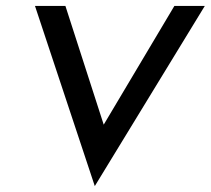

<svg xmlns="http://www.w3.org/2000/svg" viewBox="-20 -600 713 650"><path d="M570.4 -580 331.1 -178 201.4 -580H98.4L300.9 30L673.4 -580Z"/></svg>

Font: Charger
Style: ExBdIt
Weight: 400
Designer: Jasper
Foundry: Cannot Into Space Fonts
Version: Version 0.99